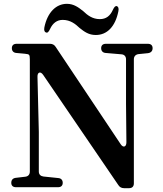

<svg xmlns="http://www.w3.org/2000/svg" viewBox="-20 -972 854 1004"><path d="M221 -802C229 -799 235 -806 242 -821C256 -851 278 -868 308 -868C348 -868 375 -846 396 -826C421 -806 444 -789 481 -789C540 -789 583 -833 599 -913C602 -928 599 -937 591 -940C583 -942 577 -935 570 -920C556 -889 535 -872 502 -872C463 -872 437 -893 416 -913C391 -933 366 -952 330 -952C273 -952 228 -907 212 -829C209 -813 213 -804 221 -802ZM64 7H283C299 7 308 -1 308 -16C308 -31 299 -40 284 -41L207 -49C192 -51 183 -60 183 -75V-282L176 -570C175 -595 192 -601 206 -580L599 -4C606 7 616 12 629 12H655C671 12 680 3 680 -13V-662C680 -677 689 -687 704 -689L754 -694C769 -696 778 -705 778 -720C778 -735 769 -743 753 -743H534C518 -743 509 -735 509 -720C509 -705 518 -696 533 -695L615 -688C630 -687 639 -677 639 -662V-430L641 -228C641 -203 624 -198 611 -218L271 -727C264 -738 254 -743 241 -743H67C51 -743 42 -735 42 -720C42 -705 51 -696 66 -695L110 -691C123 -690 129 -688 132 -685C135 -681 136 -674 136 -662V-75C136 -60 128 -50 113 -48L62 -42C47 -40 39 -31 39 -16C39 -1 48 7 64 7Z"/></svg>

Font: 寒蝉锦书宋Pro Soft
Style: Regular
Weight: 700
Designer: 寒蝉锦书宋{Warren} 思源宋体{Ryoko NISHIZUKA 西塚涼子 (kana & ideographs); Frank Grießhammer (Latin, Greek & Cyrillic); Wenlong ZHANG 
Foundry: Adobe & ChillType
Version: Version 2.000;Glyphs 3.1.1 (3135)